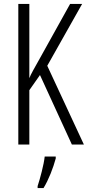

<svg xmlns="http://www.w3.org/2000/svg" viewBox="-20 -734 446 975"><path d="M406 0 220 -400 397 -714H336L182 -437C155 -389 136 -356 129 -337V-714H73V0H129V-276L183 -353L345 0ZM263 61H207C203 101 183 175 171 211V221H201C227 179 250 119 263 71Z"/></svg>

Font: Noto Sans Display Condensed Light
Style: Regular
Weight: 300
Width: 3
Designer: Monotype Design Team
Foundry: Monotype Imaging Inc.
Version: Version 1.900